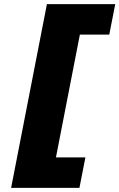

<svg xmlns="http://www.w3.org/2000/svg" viewBox="-20 -758 580 933"><path d="M208 -738H397L223 155H34ZM204 7H395L366 155H175ZM349 -738H540L511 -590H320Z"/></svg>

Font: REM ExtraBold
Style: Italic
Weight: 800
Italic angle: -11°
Designer: Octavio Pardo
Foundry: Ashler Design
Version: Version 1.005;gftools[0.9.28]